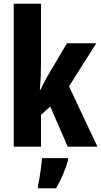

<svg xmlns="http://www.w3.org/2000/svg" viewBox="-20 -780 538 1021"><path d="M198 -442Q198 -406 196.5 -371Q195 -336 192 -302H195Q205 -324 215.5 -344Q226 -364 235 -379L336 -550H492L347 -321L498 0H340L247 -214L198 -169V0H53V-760H198ZM342 72Q319 152 278 221H182V208Q186 190 190.5 163.5Q195 137 198.5 109Q202 81 203 61H342Z"/></svg>

Font: Noto Sans Lao Looped ExtraCondensed ExtraBold
Style: Regular
Weight: 800
Width: 2
Designer: Mark Frömberg, Ben Mitchell
Foundry: The Fontpad Ltd
Version: Version 1.002; ttfautohint (v1.8.4.7-5d5b)